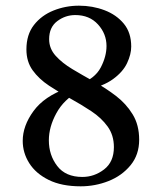

<svg xmlns="http://www.w3.org/2000/svg" viewBox="-20 -649 570 676"><path d="M442 -485Q442 -458 427.5 -427Q413 -396 378 -370.5Q343 -345 283 -332L258 -351Q314 -372 334.5 -411Q355 -450 355 -487Q355 -530 325 -563Q295 -596 245 -596Q210 -596 181.5 -574.5Q153 -553 153 -511Q153 -478 176 -452.5Q199 -427 235 -405.5Q271 -384 311.5 -361.5Q352 -339 388 -311.5Q424 -284 447 -246.5Q470 -209 470 -157Q470 -104 439.5 -67Q409 -30 362 -11.5Q315 7 264 7Q197 7 151.5 -15.5Q106 -38 83 -74.5Q60 -111 60 -153Q60 -206 98 -258Q136 -310 215 -338L257 -327Q205 -299 178.5 -250.5Q152 -202 152 -155Q152 -103 181.5 -64.5Q211 -26 270 -26Q312 -26 346.5 -52.5Q381 -79 381 -131Q381 -173 359 -203.5Q337 -234 301.5 -257.5Q266 -281 227 -302.5Q188 -324 152.5 -347.5Q117 -371 95 -401.5Q73 -432 73 -475Q73 -527 99.5 -561Q126 -595 168.5 -612Q211 -629 258 -629Q306 -629 348 -613Q390 -597 416 -565.5Q442 -534 442 -485Z"/></svg>

Font: Ruwudu
Style: Regular
Weight: 400
Designer: Becca Hirsbrunner Spalinger
Foundry: SIL International
Version: Version 3.000